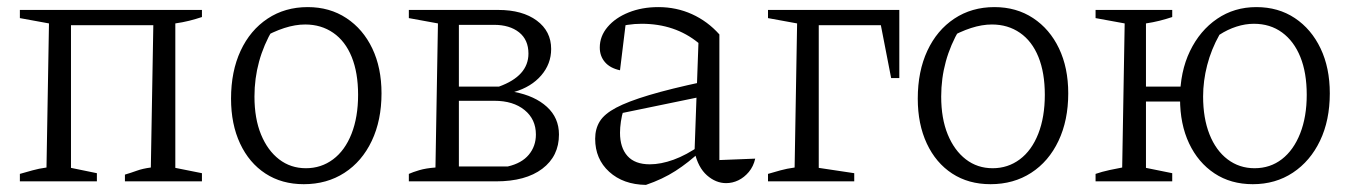

<svg xmlns="http://www.w3.org/2000/svg" viewBox="-20 -511 3813 541"><path d="M36 0V-21Q54 -26 71.5 -31Q89 -36 111 -39L118 -445L36 -460V-483H549V-463Q531 -457 513 -452.5Q495 -448 474 -445V-38L549 -23V0H332V-19Q349 -24 365.5 -30Q382 -36 405 -39L412 -440H180V-38L253 -23V0Z M836 8Q774 8 728 -22Q682 -52 656.5 -106.5Q631 -161 631 -233Q631 -310 658 -368Q685 -426 734 -458.5Q783 -491 847 -491Q909 -491 956 -460Q1003 -429 1029 -374.5Q1055 -320 1055 -248Q1055 -172 1027.5 -114Q1000 -56 950.5 -24Q901 8 836 8ZM842 -37Q885 -37 918.5 -62Q952 -87 970.5 -134Q989 -181 989 -244Q989 -306 971 -350.5Q953 -395 919 -418.5Q885 -442 840 -442Q812 -442 781 -432Q750 -422 715 -402L749 -429Q723 -385 710 -337.5Q697 -290 697 -239Q697 -177 715.5 -132Q734 -87 766.5 -62Q799 -37 842 -37Z M1132 0V-21Q1143 -26 1161.5 -31.5Q1180 -37 1207 -39L1214 -445L1132 -460V-483H1384Q1452 -483 1492.5 -453Q1533 -423 1533 -373Q1533 -331 1505 -298.5Q1477 -266 1429 -252Q1487 -241 1521 -210Q1555 -179 1555 -132Q1555 -71 1508 -35.5Q1461 0 1378 0ZM1273 -16 1247 -42H1411Q1450 -51 1470 -75Q1490 -99 1490 -132Q1490 -175 1458 -201Q1426 -227 1373 -227H1266V-267H1386Q1469 -297 1469 -360Q1469 -399 1442.5 -420Q1416 -441 1372 -441H1247L1273 -467Z M2026 5Q1997 5 1972 -17Q1947 -39 1937 -83L1948 -390Q1882 -444 1788 -444Q1768 -444 1748.5 -441Q1729 -438 1711 -433L1744 -452L1727 -313Q1699 -319 1684.5 -336Q1670 -353 1670 -377Q1670 -409 1692 -435Q1714 -461 1751.5 -476Q1789 -491 1835 -491Q1886 -491 1930 -471Q1974 -451 2007 -414V-60L2108 -64Q2103 -42 2090 -26.5Q2077 -11 2060.5 -3Q2044 5 2026 5ZM1800 10Q1736 9 1696.5 -27Q1657 -63 1657 -120Q1657 -148 1670 -169Q1683 -190 1716 -207.5Q1749 -225 1809 -243Q1869 -261 1963 -281V-240L1716 -189L1737 -201Q1732 -186 1729.5 -168.5Q1727 -151 1727 -137Q1727 -95 1748 -71.5Q1769 -48 1811 -48Q1842 -48 1878 -61Q1914 -74 1954 -102V-85Q1920 -53 1883.5 -29.5Q1847 -6 1800 10Z M2514 -483V-291H2491L2462 -440H2287V-38L2387 -23V0H2144V-21Q2161 -26 2179 -31Q2197 -36 2219 -39L2226 -445L2144 -460V-483Z M2771 8Q2709 8 2663 -22Q2617 -52 2591.5 -106.5Q2566 -161 2566 -233Q2566 -310 2593 -368Q2620 -426 2669 -458.5Q2718 -491 2782 -491Q2844 -491 2891 -460Q2938 -429 2964 -374.5Q2990 -320 2990 -248Q2990 -172 2962.5 -114Q2935 -56 2885.5 -24Q2836 8 2771 8ZM2777 -37Q2820 -37 2853.5 -62Q2887 -87 2905.5 -134Q2924 -181 2924 -244Q2924 -306 2906 -350.5Q2888 -395 2854 -418.5Q2820 -442 2775 -442Q2747 -442 2716 -432Q2685 -422 2650 -402L2684 -429Q2658 -385 2645 -337.5Q2632 -290 2632 -239Q2632 -177 2650.5 -132Q2669 -87 2701.5 -62Q2734 -37 2777 -37Z M3510 8Q3448 8 3402 -22.5Q3356 -53 3330.5 -107Q3305 -161 3305 -233Q3305 -309 3333 -367Q3361 -425 3409.5 -458Q3458 -491 3520 -491Q3582 -491 3628.5 -460Q3675 -429 3701 -374.5Q3727 -320 3727 -248Q3727 -172 3699.5 -114.5Q3672 -57 3623 -24.5Q3574 8 3510 8ZM3067 0V-21Q3084 -27 3107 -32Q3130 -37 3142 -39L3149 -445L3067 -460V-483H3283V-463Q3265 -457 3247 -452.5Q3229 -448 3209 -445V-38L3283 -23V0ZM3178 -225V-267H3340V-225ZM3515 -37Q3559 -37 3592 -62.5Q3625 -88 3643.5 -135Q3662 -182 3662 -244Q3662 -306 3644 -350.5Q3626 -395 3592.5 -419.5Q3559 -444 3513 -444Q3489 -444 3464 -436Q3439 -428 3416 -413Q3393 -372 3381.5 -327.5Q3370 -283 3370 -239Q3370 -178 3388 -132.5Q3406 -87 3439 -62Q3472 -37 3515 -37Z"/></svg>

Font: Piazzolla 24pt Light
Style: Regular
Weight: 300
Designer: Juan Pablo del Peral
Foundry: Huerta Tipografica
Version: Version 2.005